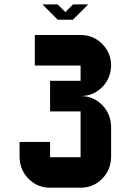

<svg xmlns="http://www.w3.org/2000/svg" viewBox="-20 -871 606 891"><path d="M354 0H212.4Q153.8 0 113 -40.8Q72.3 -81.5 70.8 -141.6V-212.4H212.4V-141.6H354V-354H212.4V-496.1H354V-566.9H141.6V-708.5H354Q412.6 -708.5 453.6 -668Q495.6 -625.5 495.6 -566.9Q494.1 -506.3 453.4 -465.8Q412.6 -425.3 354 -425.3Q412.6 -425.3 453.4 -384.5Q494.1 -343.8 495.6 -283.7V-141.6Q494.1 -81.5 453.4 -40.8Q412.6 0 354 0ZM389.6 -850.6 318.8 -779.8V-779.3H247.6V-779.8L176.8 -850.6H247.6L283.2 -814.9L318.8 -850.6Z"/></svg>

Font: Blazma
Style: Regular
Weight: 400
Designer: GGBotNet
Version: 1.00